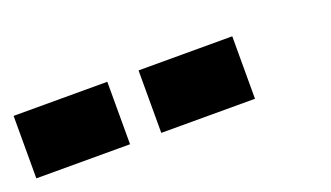

<svg xmlns="http://www.w3.org/2000/svg" viewBox="-30 -993 622 361"><g transform="rotate(-20 281.0 -812.5)"><path d="M250 -750H437.5V-875H250ZM0 -750H187.5V-875H0Z"/></g></svg>

Font: Faithful 32x
Style: Semibold
Weight: 400
Foundry: Faithful Resource Pack
Version: Version 1.0; January 27, 2023